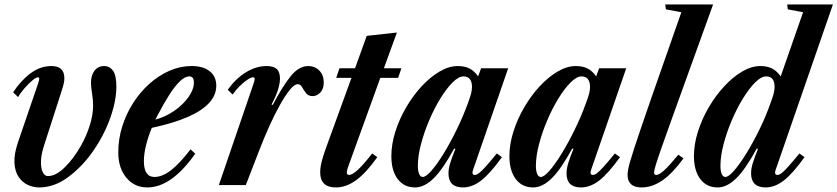

<svg xmlns="http://www.w3.org/2000/svg" viewBox="-20 -831 3760 862"><path d="M155.5 10.5Q129.5 10.5 105 -0.8Q80.5 -12 63.8 -36.5Q47 -61 44.8 -100Q42.5 -139 61.5 -194.5Q67.5 -213 87.8 -218.5Q108 -224 130.8 -219.8Q153.5 -215.5 168 -203.8Q182.5 -192 177 -175.5Q168 -147.5 165.2 -123Q162.5 -98.5 165.5 -80Q168.5 -61.5 176.2 -51Q184 -40.5 195.5 -40.5Q231 -40.5 271.2 -80.2Q311.5 -120 343.5 -177Q368 -220.5 383 -268Q398 -315.5 398 -356.5Q398 -384 393.2 -412Q388.5 -440 388.5 -460.5Q388.5 -492.5 404.2 -513.5Q420 -534.5 447.5 -534.5Q472 -534.5 487.2 -513.8Q502.5 -493 502.5 -441.5Q502.5 -398.5 489.5 -348.5Q476.5 -298.5 453 -248Q429.5 -197.5 397.5 -152Q349.5 -83 286.5 -36.2Q223.5 10.5 155.5 10.5ZM61.5 -194.5 151 -456Q155 -467.5 156 -475.8Q157 -484 149.5 -484Q142 -484 124.8 -469.5Q107.5 -455 89.8 -434.5Q72 -414 61.5 -395L39 -416.5Q73 -469 117 -501.8Q161 -534.5 211 -534.5Q269 -534.5 269 -479.5Q269 -461 259.2 -430.8Q249.5 -400.5 237 -361.5L177 -175.5Z M641.5 10.5Q583.5 10.5 547.2 -33.2Q511 -77 511 -147Q511 -206.5 528.8 -263.2Q546.5 -320 578 -369Q609.5 -418 651.2 -455.2Q693 -492.5 741.2 -513.5Q789.5 -534.5 840 -534.5Q892.5 -534.5 921.8 -511Q951 -487.5 951 -446Q951 -404 918.8 -368.8Q886.5 -333.5 822 -305.5Q757.5 -277.5 661.5 -257Q644.5 -215.5 635.2 -177Q626 -138.5 626 -107.5Q626 -36.5 673.5 -36.5Q708 -36.5 746.8 -66Q785.5 -95.5 835.5 -160.5L856.5 -141Q750 10.5 641.5 10.5ZM677.5 -294Q722.5 -306 762 -333.2Q801.5 -360.5 826 -394.8Q850.5 -429 850.5 -461Q850.5 -488 830 -488Q810 -488 787 -465.5Q764 -443 739.2 -404Q714.5 -365 689 -316Z M962.5 0 1118.5 -456Q1121 -463.5 1122.2 -468.5Q1123.5 -473.5 1123.5 -476.5Q1123.5 -484 1116 -484Q1106.5 -484 1089.8 -472.5Q1073 -461 1055 -443.2Q1037 -425.5 1024.5 -406.5L1002.5 -428Q1038.5 -478.5 1084.2 -506.5Q1130 -534.5 1177 -534.5Q1208.5 -534.5 1222.8 -521Q1237 -507.5 1237 -478Q1237 -458 1228.5 -429.5Q1220 -401 1199 -361.5L1204.5 -360Q1247.5 -442 1284.5 -488.2Q1321.5 -534.5 1364 -534.5Q1394 -534.5 1413.8 -514Q1433.5 -493.5 1433.5 -460.5Q1433.5 -431.5 1418 -415.5Q1402.5 -399.5 1383.5 -399.5Q1364 -399.5 1353.8 -413Q1343.5 -426.5 1336.2 -439.8Q1329 -453 1316.5 -453Q1301.5 -453 1280.8 -427.2Q1260 -401.5 1236 -358.5Q1212 -315.5 1188.2 -262.5Q1164.5 -209.5 1143.5 -155L1083.5 0Z M1488 10.5Q1417.5 10.5 1417.5 -57Q1417.5 -70.5 1420.2 -86.8Q1423 -103 1429.5 -124.5Q1436 -146 1446.5 -175L1558 -481.5H1489.5L1504 -524.5H1574L1626.5 -670L1762 -685L1703.5 -524.5H1782L1767.5 -481.5H1687.5L1546.5 -92Q1543.5 -84 1541.8 -78.5Q1540 -73 1539 -69.2Q1538 -65.5 1537.5 -62.8Q1537 -60 1537 -57.5Q1537 -45.5 1547 -45.5Q1561.5 -45.5 1586.8 -68.8Q1612 -92 1651 -142L1674 -125.5Q1623.5 -54.5 1578.8 -22Q1534 10.5 1488 10.5Z M1843.5 10.5Q1794 10.5 1765.5 -27.2Q1737 -65 1737 -130Q1737 -183.5 1755 -240.2Q1773 -297 1803.8 -349.5Q1834.5 -402 1873.2 -443.8Q1912 -485.5 1953.8 -510Q1995.5 -534.5 2035 -534.5Q2066 -534.5 2087.8 -523.5Q2109.5 -512.5 2126.5 -488L2140 -524.5H2261.5L2103.5 -67.5Q2100 -57.5 2102 -51.5Q2104 -45.5 2111.5 -45.5Q2119.5 -45.5 2130.2 -53.5Q2141 -61.5 2159.8 -82.2Q2178.5 -103 2210.5 -142L2233.5 -125.5Q2180.5 -51.5 2140.2 -20.5Q2100 10.5 2058.5 10.5Q1993.5 10.5 1993.5 -52.5Q1993.5 -73 2001 -98Q2008.5 -123 2024.5 -162.5L2019 -164Q1968 -70.5 1926.5 -30Q1885 10.5 1843.5 10.5ZM1878 -36.5Q1892.5 -36.5 1917.8 -65.5Q1943 -94.5 1972.5 -142.8Q2002 -191 2030.8 -250Q2059.5 -309 2081 -368.5Q2092 -398 2095.5 -413.2Q2099 -428.5 2099 -441Q2099 -464 2089.2 -476Q2079.5 -488 2061 -488Q2039 -488 2011.8 -460.8Q1984.5 -433.5 1957 -388.8Q1929.5 -344 1906.8 -290.5Q1884 -237 1870 -183.5Q1856 -130 1856 -86.5Q1856 -63.5 1861.8 -50Q1867.5 -36.5 1878 -36.5Z M2373.5 10.5Q2324 10.5 2295.5 -27.2Q2267 -65 2267 -130Q2267 -183.5 2285 -240.2Q2303 -297 2333.8 -349.5Q2364.5 -402 2403.2 -443.8Q2442 -485.5 2483.8 -510Q2525.5 -534.5 2565 -534.5Q2596 -534.5 2617.8 -523.5Q2639.5 -512.5 2656.5 -488L2670 -524.5H2791.5L2633.5 -67.5Q2630 -57.5 2632 -51.5Q2634 -45.5 2641.5 -45.5Q2649.5 -45.5 2660.2 -53.5Q2671 -61.5 2689.8 -82.2Q2708.5 -103 2740.5 -142L2763.5 -125.5Q2710.5 -51.5 2670.2 -20.5Q2630 10.5 2588.5 10.5Q2523.5 10.5 2523.5 -52.5Q2523.5 -73 2531 -98Q2538.5 -123 2554.5 -162.5L2549 -164Q2498 -70.5 2456.5 -30Q2415 10.5 2373.5 10.5ZM2408 -36.5Q2422.5 -36.5 2447.8 -65.5Q2473 -94.5 2502.5 -142.8Q2532 -191 2560.8 -250Q2589.5 -309 2611 -368.5Q2622 -398 2625.5 -413.2Q2629 -428.5 2629 -441Q2629 -464 2619.2 -476Q2609.5 -488 2591 -488Q2569 -488 2541.8 -460.8Q2514.5 -433.5 2487 -388.8Q2459.5 -344 2436.8 -290.5Q2414 -237 2400 -183.5Q2386 -130 2386 -86.5Q2386 -63.5 2391.8 -50Q2397.5 -36.5 2408 -36.5Z M2860.5 10.5Q2828.5 10.5 2813 -4.2Q2797.5 -19 2797.5 -46Q2797.5 -56 2800 -69.8Q2802.5 -83.5 2809.2 -106.8Q2816 -130 2828.2 -167.8Q2840.5 -205.5 2860 -262.8Q2879.5 -320 2908 -402L3039 -776L2969.5 -789L2966.5 -811H3181.5L3000 -308Q2970 -224.5 2951.5 -172Q2933 -119.5 2924.8 -92.5Q2916.5 -65.5 2916.5 -58.5Q2916.5 -51.5 2918.8 -48.5Q2921 -45.5 2926.5 -45.5Q2939.5 -45.5 2962.8 -67Q2986 -88.5 3025.5 -136.5L3048.5 -120Q3000 -53 2954 -21.2Q2908 10.5 2860.5 10.5Z M3202 10.5Q3152.5 10.5 3124 -27.2Q3095.5 -65 3095.5 -130Q3095.5 -183.5 3113.5 -240.2Q3131.5 -297 3162.2 -349.5Q3193 -402 3231.8 -443.8Q3270.5 -485.5 3312.2 -510Q3354 -534.5 3393.5 -534.5Q3424.5 -534.5 3446.2 -523.5Q3468 -512.5 3485 -488L3585.5 -776L3517 -789L3514 -811H3719.5L3462 -67.5Q3458.5 -57.5 3460.5 -51.5Q3462.5 -45.5 3470 -45.5Q3478 -45.5 3488.8 -53.5Q3499.5 -61.5 3518.2 -82.2Q3537 -103 3569 -142L3592 -125.5Q3539 -51.5 3498.8 -20.5Q3458.5 10.5 3417 10.5Q3385 10.5 3368.5 -5.5Q3352 -21.5 3352 -52.5Q3352 -73 3359.5 -98Q3367 -123 3383 -162.5L3377.5 -164Q3326.5 -70.5 3285 -30Q3243.5 10.5 3202 10.5ZM3236.5 -36.5Q3251 -36.5 3276.2 -65.5Q3301.5 -94.5 3331.2 -142.8Q3361 -191 3389.8 -250Q3418.5 -309 3439.5 -368.5Q3450.5 -398 3454 -413.2Q3457.5 -428.5 3457.5 -441Q3457.5 -488 3419.5 -488Q3397.5 -488 3370.2 -460.8Q3343 -433.5 3315.5 -388.8Q3288 -344 3265.2 -290.5Q3242.5 -237 3228.5 -183.5Q3214.5 -130 3214.5 -86.5Q3214.5 -63.5 3220.2 -50Q3226 -36.5 3236.5 -36.5Z"/></svg>

Font: Libre Caslon Condensed
Style: Italic
Weight: 400
Italic angle: -22.583°
Designer: Pablo Impallari, Rodrigo Fuenzalida, Katja Schimmel, Ertekin Erdin
Foundry: Pablo Impallari, Rodrigo Fuenzalida
Version: Version 2.000;gftools[0.9.33]